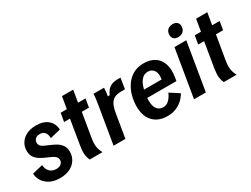

<svg xmlns="http://www.w3.org/2000/svg" viewBox="-58 -1210 2280 1745"><g transform="rotate(-30 1082.0 -338.0)"><path d="M197.5 12.5Q110.8 12.5 58.3 -32.1Q5.8 -76.7 1.7 -145.8L111.7 -172.5Q114.2 -128.3 140 -102.5Q165.8 -76.7 207.5 -76.7Q240 -76.7 258.3 -92.5Q276.7 -108.3 276.7 -131.7Q276.7 -154.2 260.4 -169.6Q244.2 -185 217.5 -195.8L175 -214.2Q150.8 -225 122.5 -241.2Q94.2 -257.5 74.6 -284.6Q55 -311.7 55 -355Q55 -398.3 77.1 -434.2Q99.2 -470 141.2 -491.2Q183.3 -512.5 242.5 -512.5Q320 -512.5 365 -474.6Q410 -436.7 413.3 -371.7L303.3 -345Q303.3 -383.3 285.8 -405.4Q268.3 -427.5 233.3 -427.5Q202.5 -427.5 186.2 -411.2Q170 -395 170 -372.5Q170 -351.7 183.3 -337.5Q196.7 -323.3 217.5 -315L258.3 -297.5Q290.8 -284.2 321.7 -266.7Q352.5 -249.2 372.1 -221.7Q391.7 -194.2 391.7 -150.8Q391.7 -106.7 368.8 -69.2Q345.8 -31.7 302.1 -9.6Q258.3 12.5 197.5 12.5Z M511.7 0Q499.2 -25.8 494.6 -57.9Q490 -90 499.2 -149.2L542.5 -411.7H480.8L495.8 -500H560.8L581.7 -625H699.2L678.3 -500H756.7L741.7 -411.7H666.7L625 -163.3Q615 -104.2 621.7 -67.9Q628.3 -31.7 644.2 -5V0Z M762.5 0 825.8 -380Q832.5 -417.5 836.7 -451.2Q840.8 -485 840.8 -500H950.8Q950.8 -483.3 948.3 -460Q945.8 -436.7 941.7 -415H961.7Q970.8 -438.3 986.7 -459.2Q1002.5 -480 1029.6 -492.5Q1056.7 -505 1098.3 -505H1126.7L1108.3 -392.5H1070.8Q1026.7 -392.5 998.3 -378.8Q970 -365 953.3 -332.5Q936.7 -300 927.5 -245L886.7 0Z M1323.3 12.5Q1231.7 12.5 1176.7 -42.9Q1121.7 -98.3 1121.7 -203.3Q1121.7 -256.7 1135.8 -311.2Q1150 -365.8 1180.8 -411.7Q1211.7 -457.5 1259.2 -485Q1306.7 -512.5 1373.3 -512.5Q1436.7 -512.5 1482.9 -484.6Q1529.2 -456.7 1550 -398.8Q1570.8 -340.8 1555.8 -252.5L1550.8 -223.3H1213.3L1215.8 -303.3H1441.7Q1451.7 -365 1429.6 -396.2Q1407.5 -427.5 1368.3 -427.5Q1331.7 -427.5 1307.5 -404.2Q1283.3 -380.8 1269.6 -344.2Q1255.8 -307.5 1249.6 -268.3Q1243.3 -229.2 1243.3 -196.7Q1243.3 -135.8 1267.1 -106.2Q1290.8 -76.7 1328.3 -76.7Q1355.8 -76.7 1375.8 -90Q1395.8 -103.3 1410.4 -124.6Q1425 -145.8 1435 -169.2L1530.8 -107.5Q1512.5 -75 1483.8 -47.9Q1455 -20.8 1415.4 -4.2Q1375.8 12.5 1323.3 12.5Z M1606.7 0 1690 -500H1814.2L1730.8 0ZM1766.7 -560.8Q1736.7 -560.8 1720.8 -576.2Q1705 -591.7 1705 -618.3Q1705 -650.8 1725 -670Q1745 -689.2 1779.2 -689.2Q1809.2 -689.2 1825 -673.8Q1840.8 -658.3 1840.8 -633.3Q1840.8 -600.8 1820.8 -580.8Q1800.8 -560.8 1766.7 -560.8Z M1919.2 0Q1906.7 -25.8 1902.1 -57.9Q1897.5 -90 1906.7 -149.2L1950 -411.7H1888.3L1903.3 -500H1968.3L1989.2 -625H2106.7L2085.8 -500H2164.2L2149.2 -411.7H2074.2L2032.5 -163.3Q2022.5 -104.2 2029.2 -67.9Q2035.8 -31.7 2051.7 -5V0Z"/></g></svg>

Font: Familjen Grotesk SemiBold
Style: Italic
Weight: 600
Italic angle: -9.46201°
Designer: Anders Wikstroem, Jonas Baeckman, Matilda Gysing, Kristian Moeller
Foundry: Familjen STHLM AB
Version: Version 2.002